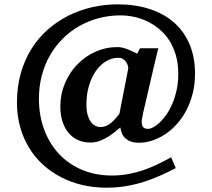

<svg xmlns="http://www.w3.org/2000/svg" viewBox="-20 -707 976 884"><path d="M877.9 -368.2Q877.9 -318.4 866.9 -275.6Q856 -232.9 837.2 -197.5Q818.4 -162.1 793.2 -134.5Q768.1 -106.9 739.3 -88.1Q710.4 -69.3 679.9 -59.6Q649.4 -49.8 620.1 -49.8Q597.2 -49.8 581.8 -55.7Q566.4 -61.5 556.4 -71Q546.4 -80.6 541.3 -93.3Q536.1 -106 534.2 -120.1Q518.6 -106.9 502.4 -94.5Q486.3 -82 469.2 -72.3Q452.1 -62.5 434.1 -56.6Q416 -50.8 397 -50.8Q362.8 -50.8 336.9 -63.2Q311 -75.7 293.5 -97.9Q275.9 -120.1 266.8 -150.4Q257.8 -180.7 257.8 -216.8Q257.8 -272.9 278.6 -322.5Q299.3 -372.1 335 -409.4Q370.6 -446.8 418.7 -468.5Q466.8 -490.2 521 -490.2Q532.7 -490.2 544.7 -487.3Q556.6 -484.4 568.4 -479.7Q580.1 -475.1 591.1 -469.7Q602.1 -464.4 611.8 -460L625 -484.9H709L704.1 -466.3Q700.7 -451.7 695.6 -430.2Q690.4 -408.7 684.3 -382.3Q678.2 -356 671.9 -329.1Q657.2 -266.1 639.2 -188Q635.3 -171.4 633.3 -157.7Q631.3 -144 633.3 -134.3Q635.3 -124.5 641.8 -119.1Q648.4 -113.8 662.1 -113.8Q671.9 -113.8 686.3 -121.3Q700.7 -128.9 716.1 -143.6Q731.4 -158.2 746.6 -179.9Q761.7 -201.7 773.7 -229.7Q785.6 -257.8 793.2 -292.2Q800.8 -326.7 800.8 -367.2Q800.8 -414.6 789.6 -452.9Q778.3 -491.2 759.3 -521Q740.2 -550.8 714.1 -572.5Q688 -594.2 658.7 -608.4Q629.4 -622.6 597.7 -629.4Q565.9 -636.2 535.2 -636.2Q482.4 -636.2 434.3 -623.3Q386.2 -610.4 344.5 -586.7Q302.7 -563 268.6 -528.8Q234.4 -494.6 210 -451.9Q185.5 -409.2 172.4 -359.1Q159.2 -309.1 159.2 -252.9Q159.2 -175.8 183.1 -111.1Q207 -46.4 251 1Q294.9 48.3 356.9 74.7Q418.9 101.1 495.1 101.1Q534.7 101.1 570.3 94.5Q606 87.9 639.2 76.7Q672.4 65.4 704.3 50Q736.3 34.7 768.1 17.1L789.1 66.9Q755.4 84.5 719.2 100.8Q683.1 117.2 644 129.6Q605 142.1 561.8 149.7Q518.6 157.2 471.2 157.2Q412.6 157.2 359.4 144.8Q306.2 132.3 260.3 108.4Q214.4 84.5 177 50.3Q139.6 16.1 113.3 -27.6Q86.9 -71.3 72.5 -123.3Q58.1 -175.3 58.1 -234.9Q58.1 -307.6 75.7 -369.6Q93.3 -431.6 124.8 -481.9Q156.2 -532.2 199.7 -570.6Q243.2 -608.9 294.7 -634.8Q346.2 -660.6 404.1 -673.8Q461.9 -687 522 -687Q603 -687 668.9 -665.5Q734.9 -644 781.2 -603.3Q827.6 -562.5 852.8 -503.2Q877.9 -443.8 877.9 -368.2ZM569.8 -388.2Q571.3 -394 569.1 -403.1Q566.9 -412.1 561.5 -420.4Q556.2 -428.7 546.9 -434.8Q537.6 -440.9 524.9 -440.9Q494.6 -440.9 468 -424.8Q441.4 -408.7 421.4 -380.1Q401.4 -351.6 389.6 -312Q377.9 -272.5 377.9 -226.1Q377.9 -197.8 383.5 -178Q389.2 -158.2 398.4 -145.8Q407.7 -133.3 418.9 -127.7Q430.2 -122.1 441.9 -122.1Q458 -122.1 470.9 -128.2Q483.9 -134.3 494.4 -143.6Q504.9 -152.8 513.7 -163.6Q522.5 -174.3 529.8 -183.1Z"/></svg>

Font: Charis SIL Am
Style: Bold Italic
Weight: 700
Italic angle: -11°
Foundry: SIL International
Version: Version 5.000